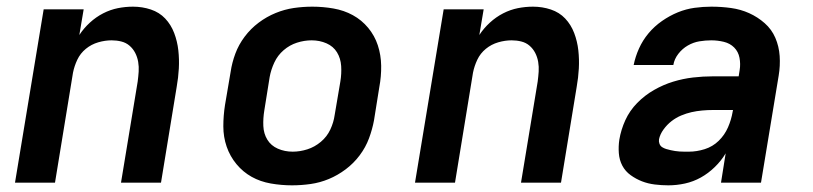

<svg xmlns="http://www.w3.org/2000/svg" viewBox="-20 -548 2440 576"><path d="M25 0 111 -520H231L218 -443Q231 -463 249.5 -480Q268 -497 289.5 -508Q311 -519 333.5 -523.5Q356 -528 379 -528Q407 -528 432.5 -519.5Q458 -511 475.5 -492.5Q493 -474 502.5 -449Q512 -424 515 -397Q518 -370 516.5 -342.5Q515 -315 510 -287L463 0H343L393 -303Q395 -318 396 -333Q397 -348 394.5 -362.5Q392 -377 385.5 -389.5Q379 -402 368.5 -411Q358 -420 344 -423.5Q330 -427 315 -427Q295 -427 274.5 -421Q254 -415 237.5 -401.5Q221 -388 212 -369Q203 -350 199 -330L145 0Z M856 8Q824 8 792.5 2.5Q761 -3 735 -17.5Q709 -32 689.5 -55.5Q670 -79 660 -108Q650 -137 650 -169Q650 -201 655 -233L672 -333Q676 -360 686 -387Q696 -414 714 -438Q732 -462 756 -480Q780 -498 807 -509Q834 -520 861.5 -524Q889 -528 917 -528Q949 -528 980.5 -522.5Q1012 -517 1038.5 -502.5Q1065 -488 1084.5 -464.5Q1104 -441 1113.5 -412Q1123 -383 1123.5 -351Q1124 -319 1118 -287L1102 -187Q1097 -160 1087 -133Q1077 -106 1059 -82Q1041 -58 1017 -40Q993 -22 966.5 -11Q940 0 912 4Q884 8 856 8ZM858 -93Q880 -93 902 -100Q924 -107 942.5 -122.5Q961 -138 971 -159.5Q981 -181 984 -203L1001 -303Q1005 -327 1003.5 -350Q1002 -373 991 -391Q980 -409 959.5 -418Q939 -427 915 -427Q893 -427 871 -420Q849 -413 831 -397.5Q813 -382 803 -360.5Q793 -339 789 -317L773 -217Q769 -193 770 -170Q771 -147 782 -129Q793 -111 813.5 -102Q834 -93 858 -93Z M1225 0 1311 -520H1431L1418 -443Q1431 -463 1449.5 -480Q1468 -497 1489.5 -508Q1511 -519 1533.5 -523.5Q1556 -528 1579 -528Q1607 -528 1632.5 -519.5Q1658 -511 1675.5 -492.5Q1693 -474 1702.5 -449Q1712 -424 1715 -397Q1718 -370 1716.5 -342.5Q1715 -315 1710 -287L1663 0H1543L1593 -303Q1595 -318 1596 -333Q1597 -348 1594.5 -362.5Q1592 -377 1585.5 -389.5Q1579 -402 1568.5 -411Q1558 -420 1544 -423.5Q1530 -427 1515 -427Q1495 -427 1474.5 -421Q1454 -415 1437.5 -401.5Q1421 -388 1412 -369Q1403 -350 1399 -330L1345 0Z M1985 8Q1965 8 1944.5 5.5Q1924 3 1906 -4Q1888 -11 1872 -22.5Q1856 -34 1847 -51Q1838 -68 1836.5 -88.5Q1835 -109 1838 -129Q1843 -159 1856 -187.5Q1869 -216 1891.5 -239Q1914 -262 1942 -278Q1970 -294 1999.5 -303Q2029 -312 2059 -315.5Q2089 -319 2119 -319H2196L2199 -338Q2202 -356 2198.5 -374.5Q2195 -393 2182.5 -405.5Q2170 -418 2151.5 -422.5Q2133 -427 2114 -427Q2096 -427 2078 -424Q2060 -421 2043.5 -411.5Q2027 -402 2015 -386.5Q2003 -371 2000 -353H1881Q1886 -378 1897 -402.5Q1908 -427 1925.5 -448Q1943 -469 1966 -485Q1989 -501 2013.5 -511Q2038 -521 2063.5 -524.5Q2089 -528 2114 -528Q2144 -528 2173 -524Q2202 -520 2227.5 -508.5Q2253 -497 2274 -478.5Q2295 -460 2306 -434.5Q2317 -409 2319 -380Q2321 -351 2316 -321L2263 0H2143L2157 -88Q2144 -66 2124.5 -47Q2105 -28 2082.5 -15.5Q2060 -3 2035 2.5Q2010 8 1985 8ZM2047 -93Q2070 -93 2094 -100.5Q2118 -108 2136 -125.5Q2154 -143 2164 -166Q2174 -189 2178 -213L2179 -218H2119Q2103 -218 2086.5 -216.5Q2070 -215 2054.5 -211.5Q2039 -208 2023.5 -201.5Q2008 -195 1994.5 -184.5Q1981 -174 1970.5 -159.5Q1960 -145 1957 -130Q1956 -123 1958.5 -116.5Q1961 -110 1966.5 -106.5Q1972 -103 1978.5 -101Q1985 -99 1992 -97.5Q1999 -96 2005 -95Q2011 -94 2018.5 -93.5Q2026 -93 2033 -93Q2040 -93 2047 -93Z"/></svg>

Font: Iosevka Aile
Style: Bold Italic
Weight: 700
Italic angle: -9°
Designer: Belleve Invis
Foundry: Belleve Invis
Version: Version 28.0.1; ttfautohint (v1.8.4)